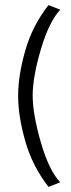

<svg xmlns="http://www.w3.org/2000/svg" viewBox="-20 -695 279 752"><path d="M51 -320Q51 -399 79 -497Q107 -595 170 -675L216 -657Q172 -610 140 -501.5Q108 -393 108 -321Q108 -248 140 -137.5Q172 -27 216 19L170 37Q107 -44 79 -142Q51 -240 51 -320Z"/></svg>

Font: Palanquin ExtraLight
Style: Regular
Weight: 275
Designer: Pria Ravichandran
Version: Version 1.001